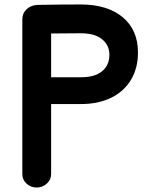

<svg xmlns="http://www.w3.org/2000/svg" viewBox="-20 -835 665 860"><path d="M598 -600Q598 -530 567 -478Q536 -426 478.5 -397.5Q421 -369 343 -369H209V-55Q209 -30 189.5 -12.5Q170 5 144 5Q118 5 99 -12.5Q80 -30 80 -55V-749Q80 -775 98.5 -793Q117 -811 146 -813Q180 -814 241 -814.5Q302 -815 341 -815Q461 -815 529.5 -758Q598 -701 598 -600ZM343 -489Q405 -489 437.5 -516Q470 -543 470 -590Q470 -632 437.5 -659Q405 -686 341 -686L209 -685V-489Z"/></svg>

Font: Tsukimi Rounded
Style: Bold
Weight: 700
Designer: Takashi Funayama
Foundry: Takashi Funayama
Version: Version 1.032; ttfautohint (v1.8.3)